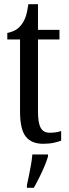

<svg xmlns="http://www.w3.org/2000/svg" viewBox="-20 -679 331 920"><path d="M187 10Q131 10 103.5 -24.5Q76 -59 76 -145V-490H15V-521Q38 -526 54 -535Q70 -544 82 -560Q94 -575 102 -596Q110 -617 116 -659H162V-536H265V-490H162V-144Q162 -90 175 -66.5Q188 -43 217 -43Q234 -43 247 -45Q260 -47 273 -51V-5Q260 0 238 5Q216 10 187 10ZM109 208Q114 185 119 160.5Q124 136 128.5 110.5Q133 85 135 61H210V71Q204 92 192.5 119Q181 146 167.5 173Q154 200 142 221H109Z"/></svg>

Font: Noto Serif ExtraCondensed
Style: Regular
Weight: 400
Width: 2
Designer: Monotype Design Team
Foundry: Monotype Imaging Inc.
Version: Version 2.013